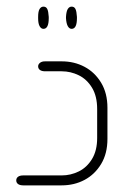

<svg xmlns="http://www.w3.org/2000/svg" viewBox="-20 -559 403 579"><path d="M166 0H50Q40 0 34.5 -4Q29 -8 29 -15Q29 -22 34.5 -26Q40 -30 50 -30H166Q193 -30 217.5 -42Q242 -54 257.5 -79.5Q273 -105 273 -143V-230Q273 -269 257.5 -294.5Q242 -320 217.5 -332Q193 -344 166 -344H116Q106 -344 100.5 -348Q95 -352 95 -359Q95 -365 100.5 -369.5Q106 -374 116 -374H166Q204 -374 235 -357.5Q266 -341 285 -309.5Q304 -278 304 -234V-140Q304 -96 285 -64.5Q266 -33 235 -16.5Q204 0 166 0ZM111 -472Q104 -472 99.5 -480Q95 -488 95 -504V-508Q95 -525 99.5 -532Q104 -539 111 -539Q119 -539 122.5 -532Q126 -525 127 -508V-504Q127 -488 123 -480Q119 -472 111 -472ZM196 -472Q189 -472 184.5 -480Q180 -488 179 -504V-508Q180 -525 184.5 -532Q189 -539 196 -539Q204 -539 207.5 -532Q211 -525 212 -508V-504Q212 -488 208 -480Q204 -472 196 -472Z"/></svg>

Font: Beiruti ExtraLight
Style: Regular
Weight: 250
Designer: Arlette Boutros
Foundry: Boutros
Version: Version 1.41